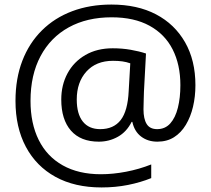

<svg xmlns="http://www.w3.org/2000/svg" viewBox="-20 -732 925 843"><path d="M838 -358Q838 -308 827.5 -263.5Q817 -219 796 -184Q775 -149 744 -129.5Q713 -110 671 -110Q629 -110 599.5 -132.5Q570 -155 561 -197H558Q536 -153 497.5 -131.5Q459 -110 414 -110Q334 -110 291.5 -158.5Q249 -207 249 -295Q249 -359 276.5 -410Q304 -461 355 -490.5Q406 -520 475 -520Q516 -520 553.5 -513.5Q591 -507 621 -497L612 -329Q612 -316 611 -295Q610 -274 610 -252Q610 -210 624 -187.5Q638 -165 670 -165Q705 -165 727.5 -190Q750 -215 761 -259Q772 -303 772 -358Q772 -448 738 -515Q704 -582 636.5 -619Q569 -656 470 -656Q362 -656 282 -612Q202 -568 158 -485.5Q114 -403 114 -289Q114 -190 150 -117.5Q186 -45 255.5 -6Q325 33 423 33Q476 33 533.5 22Q591 11 644 -10V50Q597 69 542 80Q487 91 426 91Q308 91 223.5 44.5Q139 -2 93.5 -87.5Q48 -173 48 -289Q48 -387 78 -465Q108 -543 164 -598.5Q220 -654 297.5 -683Q375 -712 469 -712Q583 -712 665 -669Q747 -626 792.5 -546.5Q838 -467 838 -358ZM317 -295Q317 -232 343.5 -198.5Q370 -165 420 -165Q479 -165 510 -205Q541 -245 545 -332L552 -454Q535 -460 517 -462.5Q499 -465 476 -465Q402 -465 359.5 -418Q317 -371 317 -295Z"/></svg>

Font: Noto Sans Hebrew Thin
Style: Regular
Weight: 400
Version: Version 3.001